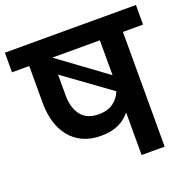

<svg xmlns="http://www.w3.org/2000/svg" viewBox="-151 -867 983 994"><g transform="rotate(-20 340.0 -370.0)"><path d="M329 -274Q377 -274 408 -296.5Q439 -319 453 -355L199 -539V-424Q199 -357 230.5 -315.5Q262 -274 329 -274ZM463 -632H201L463 -440ZM-21 -740H701V-632H590V0H463V-235Q439 -203 399 -184Q359 -165 302 -165Q245 -165 202.5 -184.5Q160 -204 131.5 -239Q103 -274 88.5 -322Q74 -370 74 -428V-632H-21Z"/></g></svg>

Font: Poppins SemiBold
Style: Regular
Weight: 600
Designer: Ninad Kale (Devanagari), Jonny Pinhorn (Latin)
Foundry: Indian Type Foundry
Version: Version 3.002 2017